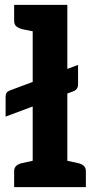

<svg xmlns="http://www.w3.org/2000/svg" viewBox="-20 -767 372 787"><path d="M3 -289V-371Q3 -390 20 -396L300 -501V-422Q300 -400 281 -393ZM114 0V-747H256V0ZM38 0V-65Q38 -80 47.5 -88Q57 -96 73 -99L123 -110L137 0ZM234 0 247 -110 297 -99Q313 -96 322.5 -88Q332 -80 332 -65V0ZM137 -747 123 -637 73 -647Q57 -651 47.5 -658.5Q38 -666 38 -682V-747Z"/></svg>

Font: Aleo ExtraBold
Style: Regular
Weight: 800
Designer: Alessio Laiso
Foundry: Alessio Laiso
Version: Version 2.001;gftools[0.9.29]